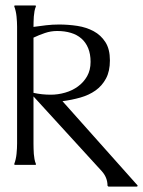

<svg xmlns="http://www.w3.org/2000/svg" viewBox="-20 -608 528 708"><path d="M103.5 -508.8Q127 -512.2 150.4 -514.9Q173.8 -517.6 197.8 -517.6Q231.9 -517.6 265.4 -512.5Q298.8 -507.3 325.4 -492.9Q352.1 -478.5 368.7 -452.6Q385.3 -426.8 385.3 -385.3Q385.3 -345.2 370.8 -318.4Q356.4 -291.5 332.3 -274.4Q308.1 -257.3 276.4 -248.3Q244.6 -239.3 210.4 -234.9L486.8 75.2L487.8 78.1L484.4 80.1H379.9L376.5 77.1Q376.5 46.9 355.5 23.4L103.5 -252.4V-78.6Q103.5 -69.8 103.8 -60.1Q104 -50.3 104.7 -40.5Q105.5 -30.8 107.2 -21.2Q108.9 -11.7 112.3 -3.9V-1L111.8 0H35.6Q35.2 0 34.2 -0.5Q33.2 -1 32.7 -1V-3.9Q35.6 -11.2 37.8 -21Q40 -30.8 41 -40.8Q42 -50.8 42.5 -60.5Q43 -70.3 43 -78.6V-509.3Q43 -517.1 42.5 -527.1Q42 -537.1 41 -547.1Q40 -557.1 37.8 -566.9Q35.6 -576.7 32.7 -584V-586.9Q33.2 -586.9 34.2 -587.4Q35.2 -587.9 35.6 -587.9H110.4L111.8 -586.9H112.3V-584Q108.9 -576.2 107.2 -566.7Q105.5 -557.1 104.7 -547.1Q104 -537.1 103.8 -527.3Q103.5 -517.6 103.5 -508.8ZM190.9 -493.7Q167.5 -493.7 145.8 -486.3Q124 -479 103.5 -469.2V-265.6Q119.1 -262.2 135 -260.5Q150.9 -258.8 167 -258.8Q193.8 -258.8 220.2 -266.4Q246.6 -273.9 267.6 -289.3Q288.6 -304.7 301.3 -327.1Q314 -349.6 314 -379.9Q314 -408.7 305.2 -430.2Q296.4 -451.7 280.3 -465.8Q264.2 -480 241.5 -486.8Q218.8 -493.7 190.9 -493.7Z"/></svg>

Font: CAT Linz
Style: Regular
Weight: 400
Designer: Peter Wiegel
Foundry: Peter Wiegel
Version: Version 1.08